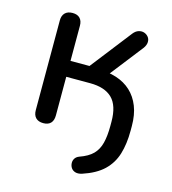

<svg xmlns="http://www.w3.org/2000/svg" viewBox="-102 -576 751 840"><g transform="rotate(15 273.5 -156.0)"><path d="M345 177Q328 182 316 178.5Q304 175 297.5 166Q291 157 290 145Q289 133 295 123Q301 113 314 108Q354 94 374.5 73Q395 52 403 20Q411 -12 411 -57V-76Q411 -149 377.5 -182Q344 -215 277 -215H169V-40Q169 -17 157.5 -5Q146 7 124 7Q102 7 90 -5Q78 -17 78 -40V-446Q78 -468 90 -480Q102 -492 124 -492Q146 -492 157.5 -480Q169 -468 169 -446V-287H255L399 -472Q410 -486 423.5 -490Q437 -494 448.5 -490Q460 -486 467.5 -476.5Q475 -467 474.5 -453.5Q474 -440 464 -426L326 -249L289 -284Q339 -284 378 -271.5Q417 -259 444.5 -233.5Q472 -208 487 -170Q502 -132 502 -81V-60Q502 0 488 46Q474 92 440 124.5Q406 157 345 177Z"/></g></svg>

Font: Nunito Medium
Style: Regular
Weight: 500
Designer: Vernon Adams
Foundry: Vernon Adams
Version: Version 3.601